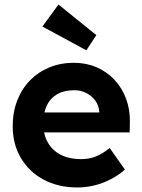

<svg xmlns="http://www.w3.org/2000/svg" viewBox="-20 -817 627 847"><path d="M322 10Q236 10 171.5 -25Q107 -60 71.5 -121Q36 -182 36 -260Q36 -322 56 -373.5Q76 -425 112 -462Q148 -499 197.5 -519.5Q247 -540 306 -540Q360 -540 405.5 -520.5Q451 -501 484.5 -465.5Q518 -430 536 -382Q554 -334 553 -277L552 -233H127L104 -321H435L418 -303V-324Q416 -352 400.5 -373Q385 -394 361 -406.5Q337 -419 308 -419Q263 -419 232.5 -401.5Q202 -384 186.5 -351.5Q171 -319 171 -271Q171 -224 191 -188.5Q211 -153 248.5 -134Q286 -115 337 -115Q372 -115 401 -126Q430 -137 464 -164L531 -69Q503 -44 468 -26Q433 -8 396 1Q359 10 322 10ZM361 -595 167 -700 238 -797 405 -662Z"/></svg>

Font: Readex Pro SemiBold
Style: Regular
Weight: 600
Designer: Bonnie Shaver-Troup, Thomas Jockin
Foundry: Lexend
Version: Version 1.204